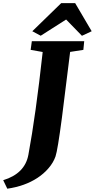

<svg xmlns="http://www.w3.org/2000/svg" viewBox="-120 -1003 589 1192"><path d="M-100.1 115.7Q34.7 74.7 56.2 -42Q102.1 -289.1 145 -680.2L70.3 -693.4L77.6 -747.1H402.8L397.5 -693.4L315.4 -680.7L264.6 -273.4Q237.8 -69.8 224.6 -31.7Q211.4 6.3 181.6 41Q151.9 75.7 112.3 101.6Q34.2 152.8 -74.7 168.5ZM80.6 -809.1 259.8 -983.4H346.7L449.2 -809.1L388.7 -780.8L290.5 -881.8L132.8 -781.2Z"/></svg>

Font: Merriweather
Style: Heavy Italic
Weight: 900
Italic angle: -7°
Designer: Eben Sorkin
Foundry: Eben Sorkin
Version: Version 1.001